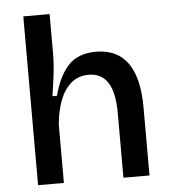

<svg xmlns="http://www.w3.org/2000/svg" viewBox="-51 -753 713 800"><g transform="rotate(-5 305.0 -353.0)"><path d="M76 0V-706H186V-543Q186 -500 180.5 -454.5Q175 -409 168 -364H187Q208 -446 249 -489.5Q290 -533 364 -533Q542 -533 542 -283V0H433V-269Q433 -357 406 -398.5Q379 -440 326 -440Q282 -440 252 -414Q222 -388 205.5 -344Q189 -300 184 -245V0Z"/></g></svg>

Font: Bricolage Grotesque 12pt Medium
Style: Regular
Weight: 500
Designer: Mathieu Triay
Foundry: Atelier Triay
Version: Version 1.001; ttfautohint (v1.8.4.7-5d5b);gftools[0.9.33.de